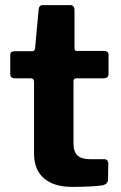

<svg xmlns="http://www.w3.org/2000/svg" viewBox="-20 -730 472 750"><path d="M384 -424C397 -424 404 -430 404 -441V-515C404 -526 398 -531 386 -531H281C274 -531 271 -534 271 -541V-691C271 -703 264 -710 255 -710H146C137 -710 132 -704 131 -693L117 -541C116 -534 112 -530 107 -530H38C26 -530 20 -525 20 -515V-441C20 -430 26 -424 39 -424H100C109 -424 113 -419 113 -409V-129C113 -45 168 0 261 0C312 0 352 -2 380 -6C395 -9 402 -17 402 -30L403 -91C403 -102 397 -108 388 -108H334C287 -108 267 -126 267 -171V-412C267 -420 271 -424 278 -424Z"/></svg>

Font: Libre Franklin
Style: Bold
Weight: 700
Designer: Pablo Impallari, Rodrigo Fuenzalida
Foundry: Impallari Type
Version: Version 1.002; ttfautohint (v1.5)